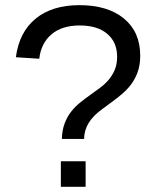

<svg xmlns="http://www.w3.org/2000/svg" viewBox="-20 -718 596 738"><path d="M519 -503.9Q519 -467.3 508.3 -438.5Q497.6 -409.7 477.5 -385.3Q457.5 -360.8 412.1 -327.6L373 -298.8Q337.9 -273.4 320.8 -245.4Q303.7 -217.3 303.2 -184.1H217.8Q218.8 -217.8 228.3 -243.2Q237.8 -268.6 252.9 -288.1Q268.1 -307.6 287.1 -323Q306.2 -338.4 325.7 -352.3Q345.2 -366.2 364 -380.1Q382.8 -394 397.5 -411.1Q412.1 -428.2 421.1 -449.7Q430.2 -471.2 430.2 -500Q430.2 -555.7 392.3 -587.9Q354.5 -620.1 286.1 -620.1Q217.8 -620.1 177.7 -585.9Q137.7 -551.8 130.9 -492.2L41 -498Q53.7 -594.7 117.2 -646.5Q180.7 -698.2 285.2 -698.2Q394 -698.2 456.5 -646.7Q519 -595.2 519 -503.9ZM213.9 0V-98.1H309.1V0Z"/></svg>

Font: Liberation Sans
Style: Regular
Weight: 400
Designer: Steve Matteson
Foundry: Ascender Corporation
Version: Version 2.00.1